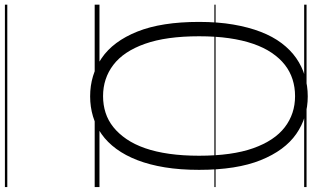

<svg xmlns="http://www.w3.org/2000/svg" viewBox="-272 -658 1305 802"><g transform="rotate(90 381.0 -257.5)"><path d="M383 19Q294 19 223.5 -29Q153 -77 112.5 -178Q72 -279 72 -436Q72 -515 83 -579Q94 -643 113.5 -693.5Q133 -744 161 -781Q189 -818 223.5 -842Q258 -866 298.5 -878Q339 -890 383 -890Q471 -890 540 -842Q609 -794 649.5 -693.5Q690 -593 690 -436Q690 -357 679.5 -293Q669 -229 649.5 -178.5Q630 -128 602.5 -90.5Q575 -53 541 -29Q507 -5 467 7Q427 19 383 19ZM382 -35Q419 -35 451.5 -45.5Q484 -56 511.5 -78Q539 -100 561.5 -133Q584 -166 599.5 -210.5Q615 -255 623 -311.5Q631 -368 631 -436Q631 -574 599.5 -662.5Q568 -751 512 -794Q456 -837 382 -837Q345 -837 312 -826.5Q279 -816 251.5 -794.5Q224 -773 201.5 -740Q179 -707 163.5 -662Q148 -617 140 -561Q132 -505 132 -436Q132 -299 163.5 -210Q195 -121 251.5 -78Q308 -35 382 -35ZM0 365H762V375H0ZM0 -20H762V0H0ZM0 -505H762V-500H0ZM0 -885H762V-875H0Z"/></g></svg>

Font: Playwrite IT Moderna Guides
Style: Regular
Weight: 400
Designer: Veronika Burian, José Scaglione
Foundry: TypeTogether
Version: Version 1.003